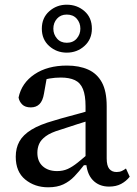

<svg xmlns="http://www.w3.org/2000/svg" viewBox="-20 -783 581 817"><path d="M185 14Q128 14 87.5 -19Q47 -52 47 -116Q47 -153 62.5 -181Q78 -209 113.5 -231Q149 -253 210 -270Q239 -279 267.5 -286.5Q296 -294 324.5 -302Q353 -310 381 -318V-277Q345 -266 309 -254.5Q273 -243 237 -231Q196 -219 175 -203.5Q154 -188 146.5 -170.5Q139 -153 139 -133Q139 -96 162 -75.5Q185 -55 223 -55Q248 -55 268 -64Q288 -73 311 -91.5Q334 -110 365 -137L372 -80H337Q317 -54 296.5 -32.5Q276 -11 249.5 1.5Q223 14 185 14ZM444 11Q401 11 374.5 -17Q348 -45 346 -100L344 -102V-331Q344 -377 333 -404Q322 -431 298.5 -442Q275 -453 239 -453Q214 -453 191 -449Q168 -445 143 -434L183 -474L167 -384Q162 -354 148 -340Q134 -326 111 -326Q87 -326 74.5 -338.5Q62 -351 59 -368Q72 -430 127 -467Q182 -504 265 -504Q317 -504 355 -487Q393 -470 413.5 -432.5Q434 -395 434 -331V-109Q434 -78 445 -64.5Q456 -51 476 -51Q489 -51 498.5 -55.5Q508 -60 516 -66L532 -31Q517 -12 495.5 -0.5Q474 11 444 11ZM264 -601Q291 -601 306.5 -619Q322 -637 322 -661Q322 -686 306.5 -703.5Q291 -721 264 -721Q238 -721 222.5 -703.5Q207 -686 207 -661Q207 -637 222.5 -619Q238 -601 264 -601ZM264 -559Q221 -559 189.5 -587Q158 -615 158 -661Q158 -707 189.5 -735Q221 -763 264 -763Q308 -763 339.5 -735.5Q371 -708 371 -661Q371 -616 339.5 -587.5Q308 -559 264 -559Z"/></svg>

Font: Source Serif 4
Style: Regular
Weight: 400
Designer: Frank Grießhammer
Foundry: Adobe Systems Incorporated
Version: Version 4.004;hotconv 1.0.116;makeotfexe 2.5.65601